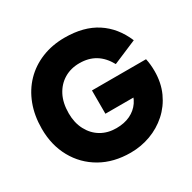

<svg xmlns="http://www.w3.org/2000/svg" viewBox="-156 -851 1023 1021"><g transform="rotate(-30 355.0 -340.0)"><path d="M365 13Q261 13 183 -31.5Q105 -76 61.5 -154.5Q18 -233 18 -333Q18 -414 43 -480Q68 -546 114 -593.5Q160 -641 224 -667Q288 -693 365 -693Q482 -693 559.5 -642.5Q637 -592 677 -497L531 -435Q503 -486 462 -511Q421 -536 365 -536Q312 -536 271 -511.5Q230 -487 206.5 -442Q183 -397 183 -333Q183 -275 206.5 -230.5Q230 -186 270.5 -162Q311 -138 364 -138Q413 -138 449.5 -155.5Q486 -173 508 -205Q530 -237 535 -283L587 -234H351V-377H683Q687 -360 689 -340Q691 -320 691 -300Q691 -228 664.5 -170Q638 -112 592 -71Q546 -30 487.5 -8.5Q429 13 365 13Z"/></g></svg>

Font: Gabarito ExtraBold
Style: Regular
Weight: 800
Designer: Leandro Assis / Alvaro Franca / Felipe Casaprima
Foundry: Naipe Foundry
Version: Version 1.000